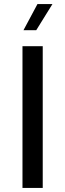

<svg xmlns="http://www.w3.org/2000/svg" viewBox="-20 -928 322 948"><path d="M91 0H191V-700H91ZM96 -779H159L239 -908H165Z"/></svg>

Font: Chess Sans Medium
Style: Regular
Weight: 500
Designer: Wolf Bōese
Foundry: Wolf Bōese
Version: Version 7.223;Glyphs 3.3 (3306)